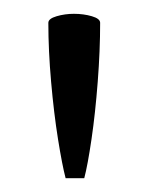

<svg xmlns="http://www.w3.org/2000/svg" viewBox="-20 -732 215 278"><path d="M102 -474H75Q70 -493 64 -530.5Q58 -568 54 -613.5Q50 -659 50 -699Q50 -705 62 -708.5Q74 -712 87 -712Q101 -712 113 -708.5Q125 -705 125 -699Q125 -659 121.5 -613.5Q118 -568 112.5 -530.5Q107 -493 102 -474Z"/></svg>

Font: Mate SC
Style: Regular
Weight: 400
Designer: Eduardo Rodriguez Tunni
Foundry: Eduardo Rodriguez Tunni
Version: Version 1.003; ttfautohint (v1.8.4.7-5d5b);gftools[0.9.24]